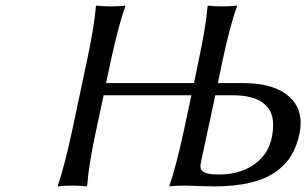

<svg xmlns="http://www.w3.org/2000/svg" viewBox="-20 -668 1102 691"><path d="M645 0Q629.9 0 616 0.7Q602.1 1.5 595.7 2L589.8 2.9V0Q613.8 -68.4 642.1 -200.2L668.9 -325.2H353L326.2 -200.2Q298.8 -73.2 293.9 0L291 2.9Q272.5 0 241.2 0Q206.1 0 188 2.9V0Q211.9 -68.4 240.2 -200.2L292 -444.8Q318.8 -569.8 325.2 -645L327.1 -647.9Q345.7 -645 377.9 -645Q412.1 -645 430.2 -647.9L431.2 -645Q407.2 -581.1 377.9 -444.8L361.8 -369.1H678.2L693.8 -444.8Q720.7 -569.8 727.1 -645L729 -647.9Q747.6 -645 779.8 -645Q813.5 -645 832 -647.9L833 -645Q809.1 -581.1 779.8 -444.8L764.2 -369.1H852.1Q953.6 -369.1 1007.8 -330.6Q1062 -292 1062 -226.1Q1062 -205.6 1058.1 -188Q1048.8 -142.6 1028.1 -108.4Q1007.3 -74.2 971.2 -48.8Q935.1 -23.4 879.6 -10.3Q824.2 2.9 750 2.9Q731 2.9 694.8 1.5Q658.7 0 645 0ZM754.9 -325.2 703.1 -84Q701.2 -74.2 701.2 -70.8Q701.2 -53.7 716.8 -46.9Q732.4 -40 768.1 -40Q853.5 -40 908.2 -86.7Q962.9 -133.3 962.9 -220.2Q962.9 -270.5 926.3 -297.9Q889.6 -325.2 815.9 -325.2Z"/></svg>

Font: Linear Smooth
Style: Italic
Weight: 400
Designer: Philipp H. Poll, Flanker
Foundry: Philipp H. Poll, reworked by Flanker
Version: Version 1.061 | FøM Fix